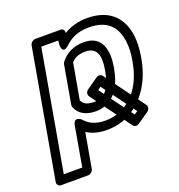

<svg xmlns="http://www.w3.org/2000/svg" viewBox="-141 -680 955 1025"><g transform="rotate(-20 337.0 -167.5)"><path d="M549 -5 530 8 391 -181 409 -194ZM597 18C612 7 613 -10 606 -19L440 -245C434 -253 418 -257 406 -248L343 -204C328 -194 327 -177 334 -167L500 59C506 67 521 71 533 62ZM320 -460C354 -492 394 -513 458 -513C568 -513 611 -454 621 -372C625 -342 624 -308 617 -270L615 -259C595 -147 541 -69 461 -33C435 -21 406 -15 372 -15C313 -15 279 -36 255 -64C255 -64 218 -96 209 -46L170 178H65L185 -503H281L279 -474C279 -474 280 -423 320 -460ZM313 -553H169C158 -553 142 -543 139 -528L10 203C8 214 16 228 31 228H186C197 228 212 218 215 203L250 5C278 23 315 35 363 35C403 35 440 28 475 12C578 -35 643 -136 665 -259L667 -270C674 -312 676 -351 672 -387C660 -484 601 -563 467 -563C414 -563 371 -550 333 -527C334 -541 328 -553 313 -553ZM342 -79C451 -79 496 -178 510 -259L512 -270C526 -352 514 -448 406 -448C347 -448 303 -425 273 -386C270 -382 268 -377 267 -373L229 -156C228 -152 229 -148 230 -144C245 -104 282 -79 342 -79ZM351 -129C308 -129 290 -142 280 -163L316 -366C333 -385 354 -398 397 -398C462 -398 476 -347 462 -270L460 -259C446 -181 416 -129 351 -129Z"/></g></svg>

Font: Asimov
Style: WidOuIt
Weight: 500
Designer: Google
Version: Version 2.000980; 2014